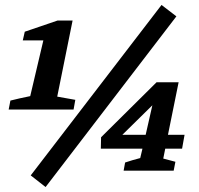

<svg xmlns="http://www.w3.org/2000/svg" viewBox="-20 -689 802 775"><path d="M15 -247 22 -283Q43 -288 59.5 -292Q76 -296 102 -301L155 -526H72L80 -561L212 -606H273L211 -299L284 -286L277 -247ZM164 66 104 19 632 -669 692 -623ZM479 0 485 -33Q502 -39 515 -42.5Q528 -46 546 -51L555 -89H387L388 -135L612 -357H701L658 -145H725L715 -89H647L639 -49L688 -36L681 0ZM474 -145H568L595 -264Z"/></svg>

Font: Piazzolla
Style: Bold Italic
Weight: 700
Italic angle: -11.3°
Designer: Juan Pablo del Peral
Foundry: Huerta Tipografica
Version: Version 1.330